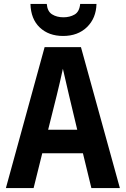

<svg xmlns="http://www.w3.org/2000/svg" viewBox="-20 -957 640 977"><path d="M471 -937H388Q384 -897 359.5 -883Q335 -869 303 -869Q269 -869 245 -884Q221 -899 218 -937H135Q137 -860 182.5 -817Q228 -774 301 -774Q376 -774 422.5 -819Q469 -864 471 -937ZM269 -473Q277 -507 285 -540Q293 -573 300 -607Q308 -573 315.5 -540Q323 -507 331 -473L373 -297H225ZM445 0H590L392 -717H207L10 0H151L195 -177H402Z"/></svg>

Font: Noto Sans Mono UI
Style: Bold
Weight: 700
Designer: Monotype Design team
Foundry: Monotype Imaging Inc.
Version: 1.000